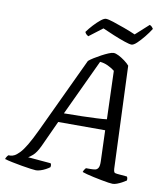

<svg xmlns="http://www.w3.org/2000/svg" viewBox="-128 -990 936 1071"><g transform="rotate(10 339.5 -454.5)"><path d="M148 0Q141 0 118.5 -3Q96 -6 67 -11Q38 -16 11.5 -21.5Q-15 -27 -32 -32Q-30 -39 -25.5 -46Q-21 -53 -17 -56H-6Q3 -56 15.5 -62Q28 -68 44.5 -85Q61 -102 81 -135.5Q101 -169 127 -224L328 -651Q338 -660 356.5 -671.5Q375 -683 395.5 -694Q416 -705 434 -712.5Q452 -720 462 -720Q474 -720 491.5 -711Q509 -702 526.5 -689Q544 -676 554 -664L577 -84Q578 -70 581.5 -65Q585 -60 598 -59L654 -54Q657 -50 658 -44.5Q659 -39 658 -32Q648 -25 634 -17.5Q620 -10 606.5 -5Q593 0 582 0Q575 0 557.5 -2.5Q540 -5 517.5 -9.5Q495 -14 473 -18.5Q451 -23 433 -28Q415 -33 407 -36Q409 -43 413 -49.5Q417 -56 421 -60H447Q462 -60 473 -62Q484 -64 490.5 -75Q497 -86 496 -113L490 -287H224L156 -139Q137 -99 118.5 -83Q100 -67 93 -64L222 -53Q225 -50 226 -44Q227 -38 225 -31Q216 -24 202 -16.5Q188 -9 173.5 -4.5Q159 0 148 0ZM247 -340Q302 -340 348.5 -341.5Q395 -343 431 -344.5Q467 -346 489 -349L480 -622Q462 -636 440.5 -646Q419 -656 396 -658ZM551 -783Q540 -783 510.5 -793Q481 -803 446 -817.5Q411 -832 382 -845L306 -787Q302 -789 296 -794Q290 -799 286 -808Q301 -829 320.5 -850Q340 -871 358 -885.5Q376 -900 387 -900Q400 -900 429 -890.5Q458 -881 494 -868Q530 -855 559 -842L633 -909Q641 -906 646.5 -900Q652 -894 654 -890Q639 -866 619 -841.5Q599 -817 581 -800Q563 -783 551 -783Z"/></g></svg>

Font: Texturina Medium 12pt
Style: Italic
Weight: 400
Italic angle: -11°
Version: Version 1.002